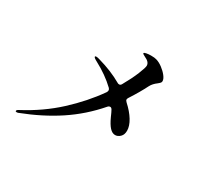

<svg xmlns="http://www.w3.org/2000/svg" viewBox="-137 -931 1274 1167"><g transform="rotate(30 500.0 -347.5)"><path d="M740 -575Q714 -556 702 -533Q673 -475 630 -409Q625 -401 625 -396Q625 -388 634 -380Q676 -342 699.5 -303.5Q723 -265 723 -232Q723 -204 707 -188.5Q691 -173 672 -173Q652 -173 633.5 -193Q615 -213 596 -255Q584 -283 576 -297Q570 -307 562 -307Q553 -307 546 -299Q457 -196 346.5 -123Q236 -50 96 4Q91 6 84 6Q77 6 77 1Q77 -6 91 -13Q222 -82 323.5 -175.5Q425 -269 498 -373Q503 -381 503 -388Q503 -396 496 -403Q436 -460 355 -503Q328 -517 328 -524Q328 -529 336 -529Q346 -529 361 -524Q454 -498 527 -456Q532 -452 540 -452Q550 -452 556 -464Q590 -524 609.5 -572Q629 -620 629 -634Q629 -660 592 -676Q584 -680 578.5 -683.5Q573 -687 573 -690Q573 -695 588 -698Q603 -701 621 -701Q647 -701 659 -697Q681 -691 704.5 -673.5Q728 -656 743.5 -636Q759 -616 759 -601Q759 -594 755 -589Q751 -584 740 -575Z"/></g></svg>

Font: Shippori Mincho B1 SemiBold
Style: Regular
Weight: 600
Designer: FONTDASU
Foundry: FONTDASU / Google Inc. / but / Adobe
Version: Version 3.110; ttfautohint (v1.8.3)